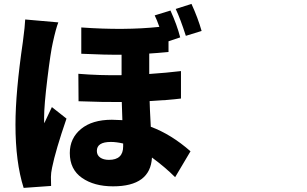

<svg xmlns="http://www.w3.org/2000/svg" viewBox="-20 -876 1540 963"><path d="M991.2 -720.7 912.1 -696.3Q884.8 -781.2 861.3 -831.1L940.4 -856.4Q972.7 -786.1 991.2 -720.7ZM106.4 -778.3 272.5 -763.7Q260.7 -734.4 245.1 -663.1Q234.4 -618.2 217.8 -482.9Q201.2 -347.7 201.2 -285.2Q201.2 -261.7 202.1 -257.8Q209 -273.4 221.7 -299.8Q234.4 -326.2 240.2 -338.9L313.5 -281.2Q258.8 -122.1 241.2 -35.2Q235.4 -7.8 235.4 11.7Q235.4 41 236.3 56.6L98.6 66.4Q57.6 -62.5 57.6 -251Q57.6 -413.1 94.7 -666Q105.5 -748 106.4 -778.3ZM597.7 -141.6V-156.2Q563.5 -164.1 536.1 -164.1Q465.8 -164.1 465.8 -119.1Q465.8 -97.7 482.4 -85.9Q499 -74.2 526.4 -74.2Q597.7 -74.2 597.7 -141.6ZM887.7 -519.5V-381.8Q826.2 -374 730.5 -369.1Q730.5 -349.6 736.3 -240.2Q838.9 -202.1 935.5 -117.2L858.4 12.7Q807.6 -38.1 742.2 -85.9Q734.4 58.6 546.9 58.6Q452.1 58.6 391.1 16.1Q330.1 -26.4 330.1 -108.4Q330.1 -182.6 386.2 -229Q442.4 -275.4 541 -275.4Q560.5 -275.4 593.8 -273.4Q591.8 -317.4 590.8 -364.3Q503.9 -363.3 374 -368.2L373 -505.9Q480.5 -497.1 589.8 -499V-601.6Q510.7 -600.6 387.7 -606.4V-738.3Q605.5 -722.7 779.3 -741.2Q766.6 -777.3 755.9 -798.8L835 -823.2Q868.2 -750 883.8 -688.5L825.2 -668.9V-615.2Q762.7 -609.4 728.5 -607.4V-504.9Q814.5 -510.7 887.7 -519.5Z"/></svg>

Font: Bpmf Zihi Sans Heavy
Style: Heavy
Weight: 900
Foundry: But Ko
Version: Version 1.320